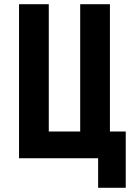

<svg xmlns="http://www.w3.org/2000/svg" viewBox="-20 -750 640 910"><path d="M445.1 140V0H70.2V-730H211.2V-126.7H360.1V-730H501V-126.7H576V140Z"/></svg>

Font: JetBrains Mono
Style: Regular
Weight: 400
Monospace: yes
Designer: Philipp Nurullin, Konstantin Bulenkov
Foundry: JetBrains
Version: Version 2.305